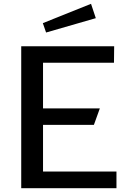

<svg xmlns="http://www.w3.org/2000/svg" viewBox="-20 -984 674 1004"><path d="M91 -742V0H589V-87H205V-331H471L502 -417H205V-656H576L577 -742ZM456 -964 204 -863 221 -814 481 -889Z"/></svg>

Font: Bisquit Text
Style: Regular
Weight: 400
Version: Version 1.004;Glyphs 3.2.3 (3260)